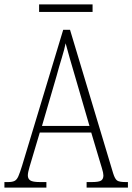

<svg xmlns="http://www.w3.org/2000/svg" viewBox="-22 -849 599 869"><path d="M-2 0V-25H15Q33 -25 43.5 -30Q54 -35 61 -51Q68 -67 78 -99L264 -714H295L490 -65Q498 -39 508 -32Q518 -25 546 -25H557V0H370V-25H394Q426 -25 436 -32Q446 -39 446 -55Q446 -66 439.5 -87Q433 -108 428 -125L391 -249H158L124 -135Q119 -118 111.5 -93Q104 -68 104 -55Q104 -40 115 -32.5Q126 -25 159 -25H188V0ZM168 -279H383L321 -492Q306 -543 294 -584.5Q282 -626 275 -653Q270 -627 257.5 -586.5Q245 -546 234 -505ZM155 -795V-829H397V-795Z"/></svg>

Font: Noto Serif Ethiopic Condensed ExtraLight
Style: Regular
Weight: 200
Width: 3
Designer: Monotype Design Team
Foundry: Monotype Imaging Inc.
Version: Version 2.102; ttfautohint (v1.8.4.7-5d5b)